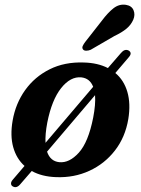

<svg xmlns="http://www.w3.org/2000/svg" viewBox="-20 -739 596 814"><path d="M34.5 51.5Q27 47.5 26.8 39.5Q26.5 31.5 34 23L84 -35.5Q49.5 -66.5 36 -115.2Q22.5 -164 33.5 -227.5Q46 -300 86.5 -356.8Q127 -413.5 190.5 -445.2Q254 -477 336 -474Q394.5 -472.5 437.5 -450.5L493 -514.5Q508.5 -533 525 -525Q542 -515 526.5 -497L469 -429.5Q505.5 -399 520 -349.2Q534.5 -299.5 524 -234.5Q511 -157 467.2 -100.8Q423.5 -44.5 358.8 -14.8Q294 15 218 12Q157.5 10 114.5 -14L66 42Q50.5 60.5 34.5 51.5ZM180.5 -219.5Q171 -169.5 173 -133.5L375 -371Q361 -407 325 -411Q279 -415.5 239.2 -365.5Q199.5 -315.5 180.5 -219.5ZM231 -51.5Q273.5 -47 314 -91.5Q354.5 -136 375 -240Q386 -296.5 383 -335.5L179.5 -96Q193 -55.5 231 -51.5ZM412 -651.5Q437 -685 461.2 -704Q485.5 -723 514 -718.5Q538.5 -714.5 546.2 -695.5Q554 -676.5 545 -655.5Q535.5 -633.5 516.2 -617.5Q497 -601.5 464.5 -586L364.5 -528Q355 -524 345.5 -524Q336 -524 332 -529.5Q327 -536 330.8 -544.2Q334.5 -552.5 341.5 -561.5Z"/></svg>

Font: Fraunces 9pt Soft SemiBold
Style: Italic
Weight: 600
Italic angle: -16°
Version: Version 1.000;[b76b70a41]